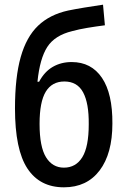

<svg xmlns="http://www.w3.org/2000/svg" viewBox="-20 -790 540 820"><path d="M253 10Q150 10 97 -70.5Q44 -151 44 -327Q44 -460 68.5 -546.5Q93 -633 143 -680.5Q193 -728 271 -745Q300 -751 339.5 -757.5Q379 -764 420 -770L428 -682Q389 -677 353 -671Q317 -665 288 -657Q214 -639 182 -589.5Q150 -540 140 -441H147Q170 -484 205.5 -504.5Q241 -525 286 -525Q370 -525 415.5 -457.5Q461 -390 460 -262Q460 -134 405.5 -62Q351 10 253 10ZM253 -74Q304 -74 331.5 -118.5Q359 -163 359 -259Q360 -349 335 -395.5Q310 -442 255 -442Q202 -442 175.5 -398.5Q149 -355 149 -261Q149 -163 176.5 -118.5Q204 -74 253 -74Z"/></svg>

Font: Noto Sans Condensed Medium
Style: Regular
Weight: 500
Width: 3
Designer: Monotype Design Team
Foundry: Monotype Imaging Inc.
Version: Version 2.013; ttfautohint (v1.8.4.7-5d5b)